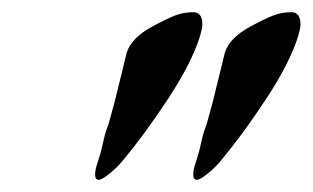

<svg xmlns="http://www.w3.org/2000/svg" viewBox="-20 -703 513 315"><path d="M136 -417Q136 -424 140 -436Q146 -454 149 -469Q150 -474 152 -481.5Q154 -489 158 -499Q168 -534 177 -572L188 -617Q196 -641 229 -659Q253 -672 267 -677.5Q281 -683 297 -683Q312 -683 312 -663Q312 -657 308 -643Q294 -599 255.5 -540.5Q217 -482 181 -439Q172 -428 159.5 -418Q147 -408 142 -408Q136 -408 136 -417ZM297 -417Q297 -424 301 -436Q307 -454 310 -469Q311 -474 313 -481.5Q315 -489 319 -499Q329 -534 338 -572L349 -617Q357 -641 390 -659Q414 -672 428 -677.5Q442 -683 458 -683Q473 -683 473 -663Q473 -657 469 -643Q455 -599 416.5 -540.5Q378 -482 342 -439Q333 -428 320.5 -418Q308 -408 303 -408Q297 -408 297 -417Z"/></svg>

Font: EB Garamond
Style: Bold Italic
Weight: 700
Italic angle: -17.2°
Designer: Georg Duffner and Octavio Pardo
Foundry: Georg Duffner
Version: Version 1.000